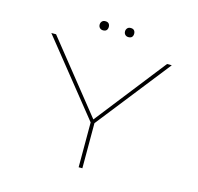

<svg xmlns="http://www.w3.org/2000/svg" viewBox="-119 -971 1129 1096"><g transform="rotate(15 446.0 -422.5)"><path d="M439 0V-276L447 -255L90 -700H118L453 -281H446L774 -700H802L452 -255L461 -276V0ZM521 -791Q509 -791 501.5 -798.5Q494 -806 494 -818Q494 -829 501 -837Q508 -845 521 -845Q535 -845 541.5 -837.5Q548 -830 548 -818Q548 -806 541.5 -798.5Q535 -791 521 -791ZM371 -791Q359 -791 351.5 -798.5Q344 -806 344 -818Q344 -829 351 -837Q358 -845 371 -845Q385 -845 391.5 -837.5Q398 -830 398 -818Q398 -806 391.5 -798.5Q385 -791 371 -791Z"/></g></svg>

Font: Lexend Zetta Thin
Style: Regular
Weight: 250
Version: Version 1.007